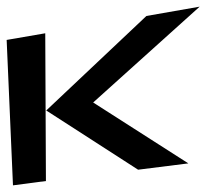

<svg xmlns="http://www.w3.org/2000/svg" viewBox="-67 -523 620 577"><path d="M499 -32 213 -215 533 -503 373 -475 72 -191 348 -13ZM71 21 69 -423 -47 -403 -28 34Z"/></svg>

Font: Gamestation Warped
Style: Regular
Weight: 400
Designer: Jonas Hecksher
Foundry: Jonas Hecksher, Playtypeª, e-types AS
Version: Version 1.003